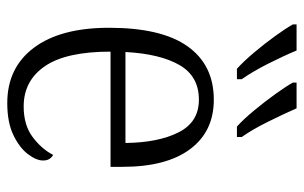

<svg xmlns="http://www.w3.org/2000/svg" viewBox="-170 -636 816 515"><g transform="rotate(90 237.5 -378.0)"><path d="M256 10Q161 10 107.5 -61.5Q54 -133 54 -263Q54 -404 104 -474Q154 -544 247 -544Q332 -544 379.5 -480.5Q427 -417 427 -299V-267H118Q118 -148 157 -91Q196 -34 265 -34Q315 -34 347 -58Q379 -82 395 -113Q401 -110 405.5 -103.5Q410 -97 410 -86Q410 -68 393 -45.5Q376 -23 342 -6.5Q308 10 256 10ZM363 -307Q362 -395 334.5 -449.5Q307 -504 247 -504Q184 -504 154 -452Q124 -400 119 -307ZM319 -606Q299 -624 275.5 -652.5Q252 -681 231.5 -709.5Q211 -738 201 -756V-766H270Q285 -732 306 -689.5Q327 -647 347 -619V-606ZM164 -606Q144 -624 120 -652.5Q96 -681 75.5 -709.5Q55 -738 45 -756V-766H115Q129 -732 150.5 -689.5Q172 -647 192 -619V-606Z"/></g></svg>

Font: Noto Serif SemiCondensed Light
Style: Regular
Weight: 300
Width: 4
Designer: Monotype Design Team
Foundry: Monotype Imaging Inc.
Version: Version 2.013